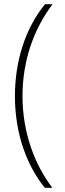

<svg xmlns="http://www.w3.org/2000/svg" viewBox="-20 -735 308 913"><path d="M51 -278C51 -98 108 53 193 158H229C146 50 87 -103 87 -278C87 -447 141 -598 230 -715H194C100 -600 51 -444 51 -278Z"/></svg>

Font: Noto Sans Bengali ExtraCondensed ExtraLight
Style: Regular
Weight: 200
Width: 2
Designer: Joana Ranito - Universal Thirst; Jelle Bosma - Monotype Design Team
Foundry: Universal Thirst ehf.
Version: Version 3.000